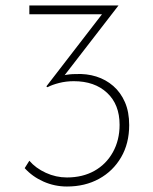

<svg xmlns="http://www.w3.org/2000/svg" viewBox="-20 -672 559 700"><path d="M412 -652 198 -375 172 -381Q189 -392 210.5 -397Q232 -402 256 -402Q296 -404 331 -393Q366 -382 393 -358.5Q420 -335 435.5 -299.5Q451 -264 451 -216Q451 -149 421.5 -98.5Q392 -48 341 -20Q290 8 224 8Q179 8 138.5 -10Q98 -28 70 -59L87 -86Q110 -59 147 -42Q184 -25 224 -25Q281 -25 324 -49Q367 -73 391.5 -117Q416 -161 416 -217Q416 -291 370.5 -333.5Q325 -376 249 -376Q221 -376 195.5 -369.5Q170 -363 153 -354L149 -357L358 -628L369 -620H87V-652Z"/></svg>

Font: Josefin Sans Thin ExtraLight
Style: Regular
Weight: 250
Version: Version 2.001